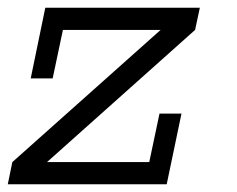

<svg xmlns="http://www.w3.org/2000/svg" viewBox="-45 -475 611 495"><path d="M384.8 0H-24.9L-13.2 -57.1L369.1 -397.9H117.2L90.8 -272.9H34.2L71.8 -455.1H470.2L458 -397.9L76.2 -57.1H339.8L366.2 -182.1H422.9Z"/></svg>

Font: Anonymous Pro
Style: Italic
Weight: 400
Italic angle: -12°
Monospace: yes
Designer: Mark Simonson
Version: Version 1.003